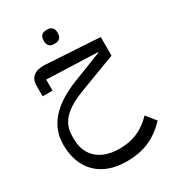

<svg xmlns="http://www.w3.org/2000/svg" viewBox="-223 -759 1057 1179"><g transform="rotate(-30 305.5 -169.0)"><path d="M294 -544H305C331 -544 349 -559 349 -593C349 -627 331 -642 305 -642H294C267 -642 250 -627 250 -593C250 -559 267 -544 294 -544ZM322 304C443 304 529 267 611 181L557 114C489 184 418 214 322 214C192 214 109 144 109 23V-1C109 -96 172 -158 308 -209L565 -306V-438L184 -461C115 -465 74 -437 74 -378V-301H144V-379L504 -366V-362L299 -282C96 -203 35 -93 35 21C35 199 145 304 322 304Z"/></g></svg>

Font: IBM Plex Arabic
Style: Regular
Weight: 400
Designer: Mike Abbink, Paul van der Laan, Pieter van Rosmalen, Wael Morcos, Khajak Apelian
Foundry: Bold Monday
Version: Version 1.0